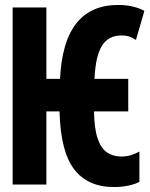

<svg xmlns="http://www.w3.org/2000/svg" viewBox="-20 -744 603 774"><path d="M439 10Q334 10 279 -61.5Q224 -133 220 -295H167V0H31V-714H167V-426H222Q236 -724 456 -724Q491 -724 518 -717Q545 -710 562 -700L528 -583Q516 -591 503 -596Q490 -601 469 -601Q417 -601 391 -559.5Q365 -518 361 -426H497V-295H359Q360 -226 373.5 -186Q387 -146 411.5 -129.5Q436 -113 469 -113Q493 -113 511 -119.5Q529 -126 542 -133V-11Q526 -2 498.5 4Q471 10 439 10Z"/></svg>

Font: Noto Sans Mono SemiCondensed Black
Style: Regular
Weight: 900
Width: 4
Designer: Monotype Design Team
Foundry: Monotype Imaging Inc.
Version: Version 2.014; ttfautohint (v1.8.4.7-5d5b)